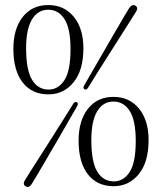

<svg xmlns="http://www.w3.org/2000/svg" viewBox="-20 -729 638 761"><path d="M171.5 -709Q234 -709 272.2 -662.8Q310.5 -616.5 310.5 -537.5Q310.5 -450.5 271.5 -402.8Q232.5 -355 172 -355Q106.5 -355 69.8 -402.2Q33 -449.5 33 -535.5Q33 -614.5 70 -661.8Q107 -709 171.5 -709ZM259.5 -534.5Q259.5 -615.5 235.8 -653Q212 -690.5 171 -690.5Q130 -690.5 106.8 -652Q83.5 -613.5 83.5 -538Q83.5 -451.5 107 -412.8Q130.5 -374 172.5 -374Q211 -374 235.2 -411Q259.5 -448 259.5 -534.5ZM329.5 -382Q322 -370 314.5 -375.5Q307 -380 314.5 -392Q328 -415.5 348.5 -451Q369 -486.5 392 -526.2Q415 -566 436 -602.2Q457 -638.5 472.2 -664.2Q487.5 -690 492 -697Q504 -714.5 517.5 -706Q530 -697.5 517.5 -680Q513.5 -673 497.5 -648Q481.5 -623 459 -587.5Q436.5 -552 412 -513.5Q387.5 -475 365.5 -440.2Q343.5 -405.5 329.5 -382ZM269.5 -316.5Q277 -328.5 285 -323.5Q292.5 -318.5 284.5 -306Q271.5 -283.5 251.2 -248.2Q231 -213 207.8 -173Q184.5 -133 163 -96.2Q141.5 -59.5 126 -33.2Q110.5 -7 106 0Q94 18 81 9Q68 1.5 80.5 -17.5Q84.5 -24.5 100.8 -50Q117 -75.5 140 -111.5Q163 -147.5 187.8 -186.5Q212.5 -225.5 234.2 -260Q256 -294.5 269.5 -316.5ZM430 -345Q492.5 -345 530.8 -298.8Q569 -252.5 569 -173.5Q569 -86.5 530 -38.8Q491 9 430.5 9Q365 9 328.2 -38.2Q291.5 -85.5 291.5 -171.5Q291.5 -250.5 328.5 -297.8Q365.5 -345 430 -345ZM518 -170.5Q518 -251.5 494.2 -289Q470.5 -326.5 429.5 -326.5Q388.5 -326.5 365.2 -288Q342 -249.5 342 -174Q342 -87.5 365.5 -48.8Q389 -10 431 -10Q469.5 -10 493.8 -47Q518 -84 518 -170.5Z"/></svg>

Font: Fraunces 144pt S050 Light
Style: Regular
Weight: 300
Version: Version 1.000; ttfautohint (v1.8.3)